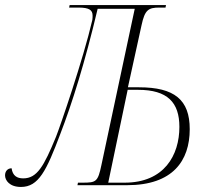

<svg xmlns="http://www.w3.org/2000/svg" viewBox="-76 -734 834 761"><path d="M7 7C77 7 108 -57 163 -203C209 -322 261 -487 311 -699H458L326 -80C312 -13 305 -10 251 -10H233L231 0H428C609 0 676 -97 676 -222C676 -339 615 -388 475 -388H431L485 -634C498 -695 512 -704 556 -704H580L582 -714H200L198 -704H235C278 -704 291 -694 291 -672C291 -667 291 -662 290 -655C254 -499 162 -232 146 -192C98 -75 71 -27 16 -27C-8 -27 -26 -37 -30 -67C-46 -67 -56 -55 -56 -39C-56 -19 -38 7 7 7ZM418 -10H353L430 -378H471C588 -378 635 -328 635 -231C635 -119 575 -10 418 -10Z"/></svg>

Font: Noto Serif Display ExtraCondensed ExtraLight
Style: Italic
Weight: 200
Width: 2
Italic angle: -12°
Designer: Monotype Design Team
Foundry: Monotype Imaging Inc.
Version: Version 2.009